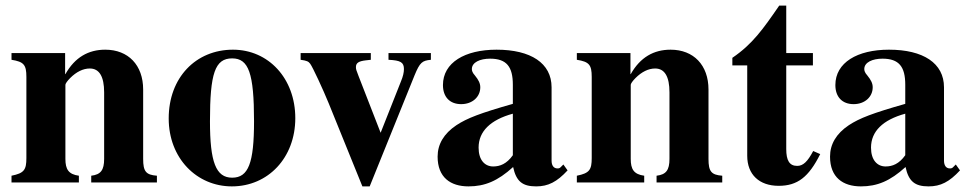

<svg xmlns="http://www.w3.org/2000/svg" viewBox="-20 -650 3452 684"><path d="M539 0V-24C500 -27 490 -39 490 -84V-331C490 -418 437 -473 355 -473C295 -473 247 -446 213 -386H212V-461H21V-437C65 -430 74 -419 74 -376V-87C74 -45 66 -33 21 -24V0H261V-24C224 -29 213 -47 213 -84V-348C213 -352 220 -362 230 -372C252 -394 276 -406 300 -406C334 -406 351 -377 351 -321V-84C351 -44 339 -28 305 -24V0Z M1032 -229C1032 -371 936 -473 810 -473C678 -473 581 -374 581 -228C581 -86 681 14 806 14C935 14 1032 -88 1032 -229ZM885 -218C885 -69 865 -17 807 -17C749 -17 728 -73 728 -218C728 -389 746 -442 807 -442C866 -442 885 -389 885 -218Z M1515 -461H1364V-437C1407 -435 1419 -428 1419 -404C1419 -392 1416 -378 1408 -359L1336 -177L1257 -380C1249 -400 1248 -404 1248 -411C1248 -426 1258 -432 1283 -435L1301 -437V-461H1051V-437C1073 -434 1079 -431 1085 -423C1094 -411 1131 -331 1151 -282L1271 14H1297L1457 -382C1476 -428 1484 -434 1515 -437Z M1987 -64 1977 -54C1974 -51 1971 -50 1966 -50C1952 -50 1945 -61 1945 -78V-339C1945 -425 1871 -473 1749 -473C1636 -473 1558 -427 1558 -347C1558 -305 1582 -279 1623 -279C1663 -279 1691 -305 1691 -339C1691 -353 1685 -365 1672 -381C1663 -391 1661 -398 1661 -404C1661 -428 1690 -441 1726 -441C1785 -441 1807 -412 1807 -348V-280C1691 -247 1644 -229 1606 -204C1561 -174 1539 -136 1539 -92C1539 -18 1585 14 1649 14C1707 14 1753 -5 1808 -55C1819 -4 1841 14 1890 14C1933 14 1964 -2 2002 -43ZM1807 -97C1785 -66 1761 -57 1737 -57C1707 -57 1685 -80 1685 -124C1685 -182 1727 -223 1807 -245Z M2553 0V-24C2514 -27 2504 -39 2504 -84V-331C2504 -418 2451 -473 2369 -473C2309 -473 2261 -446 2227 -386H2226V-461H2035V-437C2079 -430 2088 -419 2088 -376V-87C2088 -45 2080 -33 2035 -24V0H2275V-24C2238 -29 2227 -47 2227 -84V-348C2227 -352 2234 -362 2244 -372C2266 -394 2290 -406 2314 -406C2348 -406 2365 -377 2365 -321V-84C2365 -44 2353 -28 2319 -24V0Z M2877 -112C2857 -74 2841 -59 2820 -59C2792 -59 2781 -79 2781 -119V-417H2876V-461H2781V-630H2756C2698 -546 2661 -493 2589 -444V-417H2642V-95C2642 -28 2685 12 2754 12C2821 12 2861 -19 2902 -101Z M3385 -64 3375 -54C3372 -51 3369 -50 3364 -50C3350 -50 3343 -61 3343 -78V-339C3343 -425 3269 -473 3147 -473C3034 -473 2956 -427 2956 -347C2956 -305 2980 -279 3021 -279C3061 -279 3089 -305 3089 -339C3089 -353 3083 -365 3070 -381C3061 -391 3059 -398 3059 -404C3059 -428 3088 -441 3124 -441C3183 -441 3205 -412 3205 -348V-280C3089 -247 3042 -229 3004 -204C2959 -174 2937 -136 2937 -92C2937 -18 2983 14 3047 14C3105 14 3151 -5 3206 -55C3217 -4 3239 14 3288 14C3331 14 3362 -2 3400 -43ZM3205 -97C3183 -66 3159 -57 3135 -57C3105 -57 3083 -80 3083 -124C3083 -182 3125 -223 3205 -245Z"/></svg>

Font: XITS Math
Style: Bold
Weight: 700
Designer: MicroPress Inc., with final additions and corrections provided by Coen Hoffman, Elsevier (retired)
Version: Version 1.105